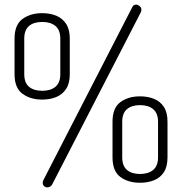

<svg xmlns="http://www.w3.org/2000/svg" viewBox="-20 -788 789 831"><path d="M185 23Q177 23 171 17.5Q165 12 165 4Q165 -3 167 -7L553 -758Q558 -768 570 -768Q577 -768 584.5 -761.5Q592 -755 592 -746Q592 -740 589 -734L206 10Q202 17 196.5 20Q191 23 185 23ZM162 -357Q112 -357 77.5 -382Q43 -407 43 -467V-621Q43 -681 77.5 -706Q112 -731 162 -731Q197 -731 223.5 -720Q250 -709 266 -685Q282 -661 282 -621V-467Q282 -427 266 -403Q250 -379 223.5 -368Q197 -357 162 -357ZM163 -395Q199 -395 220 -412.5Q241 -430 241 -467V-621Q241 -658 220 -675.5Q199 -693 163 -693Q126 -693 105.5 -675.5Q85 -658 85 -621V-467Q85 -430 105.5 -412.5Q126 -395 163 -395ZM586 3Q535 3 501 -22Q467 -47 467 -107V-261Q467 -321 501 -346Q535 -371 586 -371Q620 -371 647 -360Q674 -349 689.5 -325Q705 -301 705 -261V-107Q705 -67 689.5 -43Q674 -19 647 -8Q620 3 586 3ZM586 -35Q622 -35 643 -52.5Q664 -70 664 -107V-261Q664 -298 643 -315.5Q622 -333 586 -333Q550 -333 529.5 -315.5Q509 -298 509 -261V-107Q509 -70 529.5 -52.5Q550 -35 586 -35Z"/></svg>

Font: Dosis Light
Style: Regular
Weight: 300
Designer: EdgarTolentino, PabloImpallari, IginoMarini
Foundry: EdgarTolentino, PabloImpallari, IginoMarini
Version: Version 3.001; ttfautohint (v1.8.2)